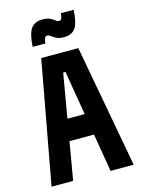

<svg xmlns="http://www.w3.org/2000/svg" viewBox="-149 -1125 898 1210"><g transform="rotate(-15 300.0 -520.5)"><path d="M32 0 179 -800H421L568 0H417L304 -676H289L173 0ZM140 -248V-388H459V-248ZM145 -882Q150 -965 173.5 -999Q197 -1033 249 -1033Q281 -1033 298.5 -1024Q316 -1015 327 -1006Q338 -997 349 -997Q360 -997 365 -1007Q370 -1017 372 -1041H455Q451 -958 428 -924Q405 -890 353 -890Q321 -890 303 -899.5Q285 -909 274 -918Q263 -927 251 -927Q241 -927 236 -917Q231 -907 228 -882Z"/></g></svg>

Font: Martian Mono Condensed SemiBold
Style: Regular
Weight: 600
Width: 3
Designer: Roman Shamin
Foundry: Evil Martians
Version: Version 1.000